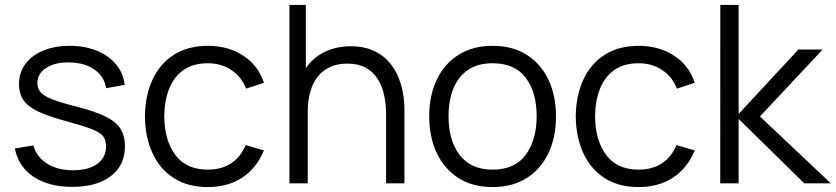

<svg xmlns="http://www.w3.org/2000/svg" viewBox="-20 -740 3374 775"><path d="M271.7 14.3Q176.7 14.3 115.4 -26.6Q54.2 -67.5 40 -140.7L115 -153Q126.8 -107 169.8 -79.8Q212.7 -52.7 275.7 -52.7Q337 -52.7 372.5 -78.4Q408 -104.2 408 -148.7Q408 -173.7 396.7 -189.4Q385.3 -205.2 350.9 -218.7Q316.5 -232.2 248 -250.7Q174.7 -270.3 133 -290.5Q91.3 -310.7 74 -336.9Q56.7 -363.2 56.7 -401Q56.7 -447 82.5 -481.8Q108.3 -516.5 154.4 -535.8Q200.5 -555 261.7 -555Q322.5 -555 370.7 -535.3Q418.8 -515.7 448.4 -480.2Q478 -444.7 483.3 -397.7L408.3 -384Q400.8 -431.7 361.2 -459.3Q321.5 -487 260.7 -488Q203.2 -489.5 167.1 -466.3Q131 -443.2 131 -404.7Q131 -383 143.9 -367.7Q156.8 -352.3 191.1 -339Q225.3 -325.7 289 -309.7Q363.5 -290.7 406.1 -269.6Q448.7 -248.5 466.5 -219.9Q484.3 -191.3 484.3 -149.7Q484.3 -73 427.7 -29.3Q371 14.3 271.7 14.3Z M819 15Q737.3 15 681 -21.5Q624.7 -58 595.3 -122.3Q566 -186.7 565 -270Q566 -355 595.9 -419.2Q625.8 -483.3 682.3 -519.2Q738.8 -555 819.7 -555Q901.5 -555 962.2 -515.1Q1023 -475.2 1045.3 -405.7L973.3 -382.3Q954.3 -431 913.2 -457.8Q872.2 -484.7 819 -484.7Q759.3 -484.7 720.5 -457.2Q681.7 -429.8 662.7 -381.4Q643.7 -333 643 -270Q644 -173.2 688.1 -114.2Q732.2 -55.3 819 -55.3Q874 -55.3 912.7 -80.7Q951.3 -106 971.7 -154.3L1045.3 -132.7Q1015.3 -60.7 957.3 -22.8Q899.3 15 819 15Z M1612.5 0H1538.5V-275.7Q1538.5 -320.5 1530 -358.2Q1521.5 -396 1502.7 -424.2Q1483.8 -452.3 1454.1 -467.8Q1424.3 -483.3 1381.8 -483.3Q1343 -483.3 1313.2 -470Q1283.3 -456.7 1263.2 -431.4Q1243 -406.2 1232.6 -370Q1222.2 -333.8 1222.2 -288L1170.2 -299.7Q1170.2 -382.7 1199.2 -439.2Q1228.2 -495.7 1279.1 -524.5Q1330 -553.3 1396.2 -553.3Q1444.7 -553.3 1480.8 -538.5Q1517 -523.7 1542.2 -498.2Q1567.5 -472.7 1583 -439.8Q1598.5 -406.8 1605.5 -370.2Q1612.5 -333.5 1612.5 -297ZM1222.2 0H1148.2V-720H1214.5V-313.3H1222.2Z M1968.2 15Q1887.7 15 1830.5 -21.5Q1773.3 -58 1742.9 -122.4Q1712.5 -186.8 1712.5 -270.7Q1712.5 -355.5 1743.5 -419.6Q1774.5 -483.7 1831.8 -519.3Q1889.2 -555 1968.2 -555Q2049 -555 2106.2 -518.7Q2163.5 -482.3 2193.8 -418.2Q2224.2 -354.2 2224.2 -270.7Q2224.2 -185.7 2193.6 -121.4Q2163 -57.2 2105.6 -21.1Q2048.2 15 1968.2 15ZM1968.2 -55.3Q2058 -55.3 2102.1 -115.2Q2146.2 -175.2 2146.2 -270.7Q2146.2 -368.3 2101.8 -426.5Q2057.3 -484.7 1968.2 -484.7Q1907.7 -484.7 1868.3 -457.3Q1829 -430 1809.8 -381.8Q1790.5 -333.7 1790.5 -270.7Q1790.5 -173.2 1835.6 -114.2Q1880.7 -55.3 1968.2 -55.3Z M2558 15Q2476.3 15 2420 -21.5Q2363.7 -58 2334.3 -122.3Q2305 -186.7 2304 -270Q2305 -355 2334.9 -419.2Q2364.8 -483.3 2421.3 -519.2Q2477.8 -555 2558.7 -555Q2640.5 -555 2701.2 -515.1Q2762 -475.2 2784.3 -405.7L2712.3 -382.3Q2693.3 -431 2652.2 -457.8Q2611.2 -484.7 2558 -484.7Q2498.3 -484.7 2459.5 -457.2Q2420.7 -429.8 2401.7 -381.4Q2382.7 -333 2382 -270Q2383 -173.2 2427.1 -114.2Q2471.2 -55.3 2558 -55.3Q2613 -55.3 2651.7 -80.7Q2690.3 -106 2710.7 -154.3L2784.3 -132.7Q2754.3 -60.7 2696.3 -22.8Q2638.3 15 2558 15Z M2961.5 0H2887.2L2887.5 -720H2961.5V-280L3202.5 -540H3300.5L3047.5 -270L3333.5 0H3226.5L2961.5 -260Z"/></svg>

Font: Manrope Variable Light
Style: Regular
Weight: 200
Designer: Mikhail Sharanda
Foundry: Mikhail Sharanda
Version: Version 4.505